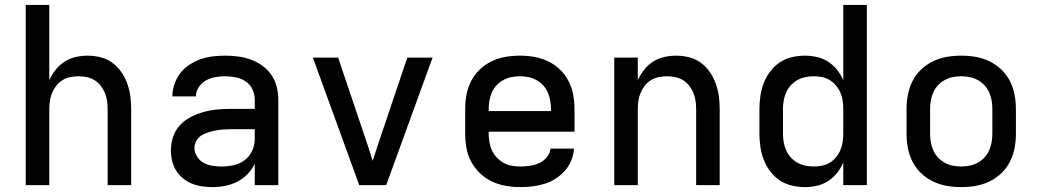

<svg xmlns="http://www.w3.org/2000/svg" viewBox="-20 -755 4240 783"><path d="M85 0V-735H181V-428Q191 -450 206.5 -470Q222 -490 243 -503.5Q264 -517 288.5 -522.5Q313 -528 337 -528Q364 -528 390 -521.5Q416 -515 437.5 -499.5Q459 -484 474.5 -461.5Q490 -439 499 -414Q508 -389 511.5 -363Q515 -337 515 -310V0H419V-310Q419 -327 416.5 -344Q414 -361 407.5 -376.5Q401 -392 390.5 -405.5Q380 -419 365.5 -428Q351 -437 334 -440.5Q317 -444 300 -444Q283 -444 266 -440.5Q249 -437 234.5 -428Q220 -419 209.5 -405.5Q199 -392 192.5 -376.5Q186 -361 183.5 -344Q181 -327 181 -310V0Z M847 8Q826 8 804.5 5Q783 2 763 -6Q743 -14 726 -28Q709 -42 698 -60Q687 -78 682 -99Q677 -120 677 -142Q677 -170 686 -197Q695 -224 714 -244.5Q733 -265 758.5 -278Q784 -291 811 -298.5Q838 -306 865.5 -308.5Q893 -311 921 -311H1019V-348Q1019 -370 1009.5 -390.5Q1000 -411 982 -423Q964 -435 942 -439.5Q920 -444 898 -444Q878 -444 858 -440.5Q838 -437 820 -427Q802 -417 790.5 -399.5Q779 -382 779 -362H683Q683 -387 691.5 -412Q700 -437 715.5 -457Q731 -477 752.5 -491Q774 -505 798 -513.5Q822 -522 847.5 -525Q873 -528 898 -528Q925 -528 951.5 -524.5Q978 -521 1003 -512Q1028 -503 1050 -487Q1072 -471 1087 -449Q1102 -427 1108.5 -401Q1115 -375 1115 -348V0H1019V-87Q1007 -63 989 -44.5Q971 -26 947.5 -14Q924 -2 898.5 3Q873 8 847 8ZM884 -76Q909 -76 933.5 -81.5Q958 -87 978 -102Q998 -117 1008.5 -140.5Q1019 -164 1019 -189V-228H921Q906 -228 890.5 -227Q875 -226 860 -223Q845 -220 830 -215.5Q815 -211 802 -203Q789 -195 781 -181Q773 -167 773 -152Q773 -133 783.5 -116.5Q794 -100 810.5 -91Q827 -82 846 -79Q865 -76 884 -76Z M1445 0 1256 -520H1359L1476 -173Q1482 -155 1488 -136.5Q1494 -118 1500 -99Q1506 -118 1512 -136.5Q1518 -155 1524 -173L1641 -520H1744L1555 0Z M2103 8Q2073 8 2043.5 3Q2014 -2 1987 -14.5Q1960 -27 1938 -48Q1916 -69 1902 -95Q1888 -121 1882.5 -150.5Q1877 -180 1877 -210V-310Q1877 -340 1882.5 -369Q1888 -398 1901.5 -424.5Q1915 -451 1936.5 -471.5Q1958 -492 1985 -505Q2012 -518 2041 -523Q2070 -528 2100 -528Q2130 -528 2159 -523Q2188 -518 2215 -505Q2242 -492 2263.5 -471.5Q2285 -451 2298.5 -424.5Q2312 -398 2317.5 -369Q2323 -340 2323 -310V-218H1973V-210Q1973 -192 1976 -174.5Q1979 -157 1986.5 -141Q1994 -125 2006.5 -112Q2019 -99 2034.5 -90.5Q2050 -82 2067.5 -79Q2085 -76 2103 -76Q2122 -76 2141.5 -79Q2161 -82 2179 -90Q2197 -98 2210 -114Q2223 -130 2225 -149H2321Q2319 -124 2309.5 -100.5Q2300 -77 2283.5 -58.5Q2267 -40 2246 -26.5Q2225 -13 2201 -5.5Q2177 2 2152 5Q2127 8 2103 8ZM1973 -302H2227V-310Q2227 -328 2224 -345Q2221 -362 2214 -378Q2207 -394 2195 -407Q2183 -420 2167.5 -428.5Q2152 -437 2135 -440.5Q2118 -444 2100 -444Q2082 -444 2065 -440.5Q2048 -437 2032.5 -428.5Q2017 -420 2005 -407Q1993 -394 1986 -378Q1979 -362 1976 -345Q1973 -328 1973 -310Z M2485 0V-520H2581V-428Q2591 -450 2606.5 -470Q2622 -490 2643 -503.5Q2664 -517 2688.5 -522.5Q2713 -528 2737 -528Q2764 -528 2790 -521.5Q2816 -515 2837.5 -499.5Q2859 -484 2874.5 -461.5Q2890 -439 2899 -414Q2908 -389 2911.5 -363Q2915 -337 2915 -310V0H2819V-310Q2819 -327 2816.5 -344Q2814 -361 2807.5 -376.5Q2801 -392 2790.5 -405.5Q2780 -419 2765.5 -428Q2751 -437 2734 -440.5Q2717 -444 2700 -444Q2683 -444 2666 -440.5Q2649 -437 2634.5 -428Q2620 -419 2609.5 -405.5Q2599 -392 2592.5 -376.5Q2586 -361 2583.5 -344Q2581 -327 2581 -310V0Z M3262 8Q3235 8 3208 1.5Q3181 -5 3159 -20Q3137 -35 3120.5 -57Q3104 -79 3094.5 -104Q3085 -129 3081 -156Q3077 -183 3077 -210V-310Q3077 -337 3081 -364Q3085 -391 3094.5 -416Q3104 -441 3120.5 -463Q3137 -485 3159 -500Q3181 -515 3208 -521.5Q3235 -528 3262 -528Q3287 -528 3311.5 -522.5Q3336 -517 3357 -503.5Q3378 -490 3393.5 -470.5Q3409 -451 3419 -428V-735H3515V0H3419V-92Q3409 -69 3393.5 -49.5Q3378 -30 3357 -16.5Q3336 -3 3311.5 2.5Q3287 8 3262 8ZM3299 -76Q3316 -76 3333 -79.5Q3350 -83 3364.5 -92Q3379 -101 3390 -114.5Q3401 -128 3407.5 -143.5Q3414 -159 3416.5 -176Q3419 -193 3419 -210V-310Q3419 -327 3416.5 -344Q3414 -361 3407.5 -376.5Q3401 -392 3390 -405.5Q3379 -419 3364.5 -428Q3350 -437 3333 -440.5Q3316 -444 3299 -444Q3282 -444 3264.5 -440.5Q3247 -437 3232 -428.5Q3217 -420 3205 -407Q3193 -394 3186 -378Q3179 -362 3176 -344.5Q3173 -327 3173 -310V-210Q3173 -193 3176 -175.5Q3179 -158 3186 -142Q3193 -126 3205 -113Q3217 -100 3232 -91.5Q3247 -83 3264.5 -79.5Q3282 -76 3299 -76Z M3900 8Q3870 8 3841 3Q3812 -2 3785 -15Q3758 -28 3736.5 -48.5Q3715 -69 3701.5 -95.5Q3688 -122 3682.5 -151Q3677 -180 3677 -210V-310Q3677 -340 3682.5 -369Q3688 -398 3701.5 -424.5Q3715 -451 3736.5 -471.5Q3758 -492 3785 -505Q3812 -518 3841 -523Q3870 -528 3900 -528Q3930 -528 3959 -523Q3988 -518 4015 -505Q4042 -492 4063.5 -471.5Q4085 -451 4098.5 -424.5Q4112 -398 4117.5 -369Q4123 -340 4123 -310V-210Q4123 -180 4117.5 -151Q4112 -122 4098.5 -95.5Q4085 -69 4063.5 -48.5Q4042 -28 4015 -15Q3988 -2 3959 3Q3930 8 3900 8ZM3900 -76Q3918 -76 3935 -79.5Q3952 -83 3967.5 -91.5Q3983 -100 3995 -113Q4007 -126 4014 -142Q4021 -158 4024 -175Q4027 -192 4027 -210V-310Q4027 -328 4024 -345Q4021 -362 4014 -378Q4007 -394 3995 -407Q3983 -420 3967.5 -428.5Q3952 -437 3935 -440.5Q3918 -444 3900 -444Q3882 -444 3865 -440.5Q3848 -437 3832.5 -428.5Q3817 -420 3805 -407Q3793 -394 3786 -378Q3779 -362 3776 -345Q3773 -328 3773 -310V-210Q3773 -192 3776 -175Q3779 -158 3786 -142Q3793 -126 3805 -113Q3817 -100 3832.5 -91.5Q3848 -83 3865 -79.5Q3882 -76 3900 -76Z"/></svg>

Font: Iosevka Aile Medium
Style: Regular
Weight: 500
Designer: Belleve Invis
Foundry: Belleve Invis
Version: Version 27.3.5; ttfautohint (v1.8.4)